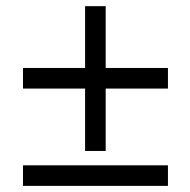

<svg xmlns="http://www.w3.org/2000/svg" viewBox="-20 -610 623 628"><path d="M55.2 -69.3H529.3V-2H55.2ZM55.2 -387.7H258.3V-589.8H325.7V-387.7H529.3V-320.3H325.7V-116.2H258.3V-320.3H55.2Z"/></svg>

Font: AnjaliOldLipi
Style: Regular
Weight: 400
Designer: Kevin & Siji
Foundry: Core : Kevin & Siji
Modification : Hiran Venugopalan
Opentype mlm2 support: Rajeesh Nambiar
New Feature Table : Santhosh
Version: Version 7.1.0+20221109